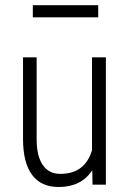

<svg xmlns="http://www.w3.org/2000/svg" viewBox="-20 -728 509 757"><path d="M344.7 -1.5 343.8 -56.6Q321.8 -23.4 288.8 -7.1Q255.9 9.3 211.4 9.3Q141.6 9.3 106.4 -38.6Q71.3 -85.9 70.8 -177.7V-500.5V-502H72.3H123H124.5V-500.5V-179.2Q124.5 -111.8 148.9 -77.1Q172.9 -42.5 217.8 -42.5Q314.9 -42.5 342.8 -135.7V-500.5V-502H344.2H396.5H397.5V-500.5V-1.5V0H396.5H346.2H344.7ZM367.2 -659.7H109.4V-707.5H367.2Z"/></svg>

Font: MAUL Condensed Light
Style: Light
Weight: 300
Designer: MAUL
Version: Version 2.137; 2017; ttfautohint (v1.8.3)